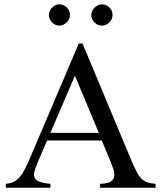

<svg xmlns="http://www.w3.org/2000/svg" viewBox="-20 -882 759 902"><path d="M450.2 0V-18.6Q484.9 -19 499.5 -28.6Q514.2 -38.1 516.6 -53.2Q519 -68.4 512.5 -87.6Q505.9 -106.9 497.6 -127L458 -222.2H201.2L156.2 -116.7Q147 -94.2 142.1 -77.1Q137.2 -60.1 142.3 -47.9Q147.5 -35.6 164.8 -28.6Q182.1 -21.5 216.8 -18.6V0H7.3V-18.6Q28.3 -20 43.9 -27.6Q59.6 -35.2 72 -49.3Q84.5 -63.5 95.2 -84.2Q106 -105 117.7 -131.8L350.1 -677.7H367.7L597.7 -127Q612.3 -92.3 624 -71.5Q635.7 -50.8 648.2 -39.6Q660.6 -28.3 675.5 -24.2Q690.4 -20 710.9 -18.6V0ZM332 -526.4 216.8 -257.8H444.3ZM308.6 -812Q308.6 -801.8 304.7 -792.7Q300.8 -783.7 293.7 -776.9Q286.6 -770 277.6 -765.9Q268.6 -761.7 258.3 -761.7Q248.5 -761.7 239.7 -765.9Q231 -770 224.1 -777.1Q217.3 -784.2 213.4 -793.2Q209.5 -802.2 209.5 -812Q209.5 -821.3 213.6 -830.3Q217.8 -839.4 224.6 -846.2Q231.4 -853 240.2 -857.4Q249 -861.8 258.3 -861.8Q268.6 -861.8 277.6 -857.9Q286.6 -854 293.7 -847.2Q300.8 -840.3 304.7 -831.3Q308.6 -822.3 308.6 -812ZM508.8 -812Q508.8 -801.8 504.9 -792.7Q501 -783.7 493.9 -776.9Q486.8 -770 477.8 -765.9Q468.8 -761.7 458.5 -761.7Q448.2 -761.7 439.2 -765.9Q430.2 -770 423.3 -777.1Q416.5 -784.2 412.6 -793.2Q408.7 -802.2 408.7 -812Q408.7 -821.3 413.1 -830.3Q417.5 -839.4 424.3 -846.2Q431.2 -853 440.2 -857.4Q449.2 -861.8 458.5 -861.8Q468.8 -861.8 477.8 -857.9Q486.8 -854 493.9 -847.2Q501 -840.3 504.9 -831.3Q508.8 -822.3 508.8 -812Z"/></svg>

Font: Doulos SIL Am
Style: Regular
Weight: 400
Designer: Walt Agee, Victor Gaultney, Peter Martin, Debbi Hosken, Becca Hirsbrunner
Foundry: SIL International
Version: Version 5.000